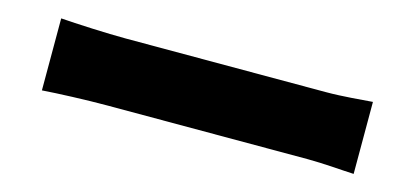

<svg xmlns="http://www.w3.org/2000/svg" viewBox="-32 -631 1064 492"><g transform="rotate(15 500.0 -384.5)"><path d="M86 -480V-289C127 -292 202 -295 259 -295C401 -295 691 -295 790 -295C831 -295 887 -290 913 -289V-480C884 -478 835 -473 790 -473C692 -473 402 -473 259 -473C210 -473 126 -477 86 -480Z"/></g></svg>

Font: Noto Sans CJK TC Black
Style: Regular
Weight: 900
Designer: Ryoko NISHIZUKA 西塚涼子 (kana, bopomofo & ideographs); Paul D. Hunt (Latin, Greek & Cyrillic); Sandoll Communications 산돌커뮤니
Foundry: Adobe
Version: Version 2.004;hotconv 1.0.118;makeotfexe 2.5.65603